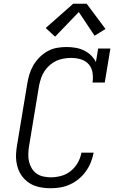

<svg xmlns="http://www.w3.org/2000/svg" viewBox="-20 -993 640 1021"><path d="M250 8Q228 8 206 5Q184 2 164 -5.5Q144 -13 127 -26Q110 -39 97.5 -55.5Q85 -72 77.5 -92Q70 -112 67 -133.5Q64 -155 65.5 -177.5Q67 -200 71 -223L125 -548Q129 -573 136.5 -598Q144 -623 157.5 -646Q171 -669 190.5 -688.5Q210 -708 233.5 -721Q257 -734 282.5 -738.5Q308 -743 333 -743Q358 -743 381.5 -739Q405 -735 426 -725Q447 -715 463.5 -699Q480 -683 490 -663L502 -735H567L537 -554H472Q476 -580 472 -606.5Q468 -633 451.5 -651.5Q435 -670 410 -677.5Q385 -685 358 -685Q339 -685 318.5 -681.5Q298 -678 279.5 -669.5Q261 -661 244.5 -646.5Q228 -632 216.5 -614.5Q205 -597 198.5 -577.5Q192 -558 188 -539L134 -213Q131 -193 130.5 -172.5Q130 -152 134.5 -133Q139 -114 149 -97.5Q159 -81 174.5 -70Q190 -59 210 -54.5Q230 -50 250 -50Q277 -50 305 -57.5Q333 -65 356 -83.5Q379 -102 393.5 -127.5Q408 -153 413 -181H478Q473 -155 463 -130Q453 -105 437 -82.5Q421 -60 399.5 -42Q378 -24 353 -12.5Q328 -1 302 3.5Q276 8 250 8ZM273 -798 223 -844 369 -973H441L541 -839L483 -803L399 -929Z"/></svg>

Font: Iosevka Etoile Light Oblique
Style: Regular
Weight: 300
Italic angle: -9°
Designer: Belleve Invis
Foundry: Belleve Invis
Version: Version 15.5.2; ttfautohint (v1.8.4)